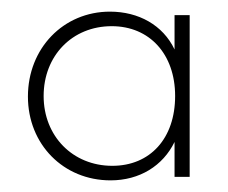

<svg xmlns="http://www.w3.org/2000/svg" viewBox="-20 -702 392 330"><path d="M170 -392C220 -392 260 -417 280 -458V-398H306V-676H280V-617C260 -659 218 -682 169 -682C89 -682 28 -619 28 -536C28 -454 89 -392 170 -392ZM55 -537C55 -606 104 -657 172 -657C237 -657 281 -609 281 -537C281 -464 238 -417 173 -417C105 -417 55 -468 55 -537Z"/></svg>

Font: MV Cash Thin
Style: Regular
Weight: 100
Designer: Rodrigo Fuenzalida
Foundry: fragTYPE
Version: Version 1.100;Glyphs 3.1.2 (3151)